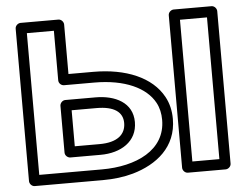

<svg xmlns="http://www.w3.org/2000/svg" viewBox="-53 -802 1147 892"><g transform="rotate(-5 520.5 -355.5)"><path d="M391 -25H99V-686H225V-455C225 -441 237 -430 250 -430H391C534 -430 632 -383 671 -311C684 -287 690 -260 690 -230C690 -89 552 -25 391 -25ZM275 -480V-711C275 -722 265 -736 250 -736H74C63 -736 49 -726 49 -711V0C49 11 59 25 74 25H391C443 25 490 19 533 7C645 -25 740 -99 740 -230C740 -268 732 -303 715 -334C663 -430 542 -480 391 -480ZM939 -25H813V-686H939ZM964 25C975 25 989 15 989 0V-711C989 -722 979 -736 964 -736H788C777 -736 763 -726 763 -711V0C763 11 773 25 788 25ZM563 -231C563 -322 482 -361 391 -361H250C235 -361 225 -347 225 -336V-118C225 -103 239 -93 250 -93H391C486 -93 563 -140 563 -231ZM513 -231C513 -177 473 -143 391 -143H275V-311H391C473 -311 513 -282 513 -231Z"/></g></svg>

Font: Asimov
Style: XWidOu
Weight: 500
Designer: Google
Version: Version 2.000980; 2014